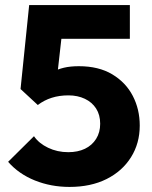

<svg xmlns="http://www.w3.org/2000/svg" viewBox="-20 -726 600 757"><path d="M254 11Q181 11 117.5 -14.5Q54 -40 12 -88L114 -189Q133 -161 169.5 -143.5Q206 -126 249 -126Q287 -126 315 -139.5Q343 -153 359 -178.5Q375 -204 375 -238Q375 -273 359 -298Q343 -323 314.5 -336.5Q286 -350 250 -350Q214 -350 184 -340.5Q154 -331 129 -312L142 -412Q165 -430 186 -441.5Q207 -453 232 -459Q257 -465 291 -465Q369 -465 422.5 -433Q476 -401 503.5 -348Q531 -295 531 -231Q531 -161 496.5 -106Q462 -51 400 -20Q338 11 254 11ZM129 -312 61 -375 95 -706H237L200 -378ZM116 -573 95 -706H492V-573Z"/></svg>

Font: Outfit Thin
Style: Bold
Weight: 700
Version: Version 1.100;gftools[0.9.27]